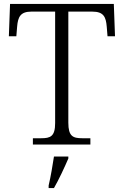

<svg xmlns="http://www.w3.org/2000/svg" viewBox="-20 -734 630 975"><path d="M147 0H439V-32H398C350 -32 327 -42 327 -111V-675H449C506 -675 518 -648 522 -599L526 -550H564L558 -714H31L25 -550H63L67 -599C71 -648 84 -675 139 -675H260V-109C260 -41 236 -32 189 -32H147ZM227 208V221H254C278 180 309 113 327 71V61H254C247 107 238 161 227 208Z"/></svg>

Font: Noto Serif Light
Style: Regular
Weight: 300
Designer: Monotype Design Team
Foundry: Monotype Imaging Inc.
Version: Version 2.013